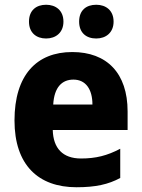

<svg xmlns="http://www.w3.org/2000/svg" viewBox="-20 -778 596 808"><path d="M102 -687C102 -640 133 -616 174 -616C215 -616 247 -641 247 -687C247 -734 215 -758 174 -758C133 -758 102 -735 102 -687ZM313 -687C313 -640 343 -616 385 -616C426 -616 458 -641 458 -687C458 -734 426 -758 385 -758C343 -758 313 -735 313 -687ZM284 -559C134 -559 41 -462 41 -271C41 -84 141 10 302 10C382 10 436 -2 486 -29V-152C431 -123 383 -111 321 -111C244 -111 204 -154 202 -231H517V-309C517 -470 430 -559 284 -559ZM289 -443C341 -443 369 -402 369 -338H204C208 -411 241 -443 289 -443Z"/></svg>

Font: Noto Sans Lao SemiCondensed ExtraBold
Style: Regular
Weight: 800
Width: 4
Designer: Monotype Design Team
Foundry: Monotype Imaging Inc.
Version: Version 2.003